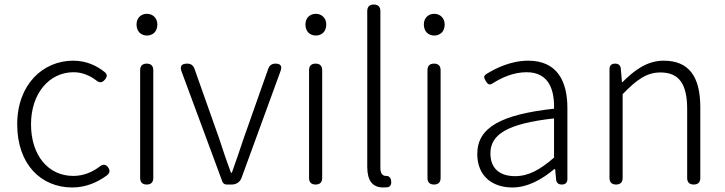

<svg xmlns="http://www.w3.org/2000/svg" viewBox="-20 -815 3204 848"><path d="M126 -60C169 -13 230 13 299 13C358 13 410 -9 453 -41C465 -51 467 -62 458 -75C448 -90 435 -91 421 -80C389 -55 348 -38 304 -38C192 -38 117 -130 117 -266C117 -403 198 -496 305 -496C344 -496 377 -481 405 -460C419 -448 431 -449 443 -463C454 -476 455 -486 442 -497C408 -524 363 -547 303 -547C237 -547 175 -521 130 -473C85 -425 56 -355 56 -266C56 -178 82 -108 126 -60Z M599 -267V-29C599 -10 609 0 628 0C647 0 657 -10 657 -29V-267V-505C657 -524 647 -534 628 -534C609 -534 599 -524 599 -505ZM596 -671C604 -663 616 -658 629 -658C642 -658 654 -663 662 -671C670 -679 675 -692 675 -707C675 -735 655 -754 629 -754C602 -754 583 -735 583 -707C583 -692 588 -679 596 -671Z M868 -267 962 -13C965 -5 972 0 981 0H1001H1004C1024 0 1040 -11 1047 -30L1219 -501C1227 -523 1220 -534 1196 -534C1181 -534 1170 -526 1165 -512L1057 -206C1040 -154 1021 -100 1004 -52H1000C982 -100 964 -154 947 -206L839 -511C834 -526 823 -534 807 -534C782 -534 773 -523 782 -499Z M1345 -267V-29C1345 -10 1355 0 1374 0C1393 0 1403 -10 1403 -29V-267V-505C1403 -524 1393 -534 1374 -534C1355 -534 1345 -524 1345 -505ZM1342 -671C1350 -663 1362 -658 1375 -658C1388 -658 1400 -663 1408 -671C1416 -679 1421 -692 1421 -707C1421 -735 1401 -754 1375 -754C1348 -754 1329 -735 1329 -707C1329 -692 1334 -679 1342 -671Z M1602 -437V-79C1602 -17 1625 13 1673 13C1681 13 1688 12 1693 12C1707 8 1710 -5 1707 -20C1705 -31 1696 -39 1685 -38C1685 -38 1684 -38 1684 -38C1670 -38 1660 -49 1660 -73V-434V-766C1660 -785 1650 -795 1631 -795C1612 -795 1602 -785 1602 -766Z M1868 -267V-29C1868 -10 1878 0 1897 0C1916 0 1926 -10 1926 -29V-267V-505C1926 -524 1916 -534 1897 -534C1878 -534 1868 -524 1868 -505ZM1865 -671C1873 -663 1885 -658 1898 -658C1911 -658 1923 -663 1931 -671C1939 -679 1944 -692 1944 -707C1944 -735 1924 -754 1898 -754C1871 -754 1852 -735 1852 -707C1852 -692 1857 -679 1865 -671Z M2486 -253V-338C2486 -456 2441 -547 2313 -547C2237 -547 2170 -514 2128 -488C2115 -479 2117 -472 2125 -458C2134 -443 2141 -437 2156 -447C2194 -471 2246 -496 2306 -496C2407 -496 2429 -414 2427 -335C2193 -309 2088 -252 2088 -135C2088 -35 2157 13 2243 13C2312 13 2375 -24 2428 -68H2432L2436 -23C2437 -8 2446 0 2461 0C2477 0 2486 -8 2486 -24V-169ZM2427 -248V-205V-119C2365 -65 2314 -37 2255 -37C2195 -37 2146 -64 2146 -138C2146 -219 2217 -269 2427 -292Z M2730 -199V-399C2792 -463 2836 -495 2897 -495C2980 -495 3015 -443 3015 -333V-29C3015 -10 3025 0 3044 0C3063 0 3073 -10 3073 -29V-341C3073 -478 3022 -547 2911 -547C2838 -547 2782 -505 2729 -452H2727L2722 -511C2721 -526 2712 -534 2697 -534C2681 -534 2672 -526 2672 -510V-267V-29C2672 -10 2682 0 2701 0C2720 0 2730 -10 2730 -29Z"/></svg>

Font: GenSenRounded2 TW L
Style: Regular
Weight: 300
Version: Version 2.100;PS 2.1;hotconv 16.6.51;makeotf.lib2.5.65220 DE